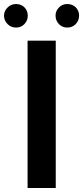

<svg xmlns="http://www.w3.org/2000/svg" viewBox="-76 -934 413 954"><path d="M-56 -856Q-56 -880 -38 -897Q-21 -914 4 -914Q28 -914 45 -898Q62 -881 62 -856Q62 -832 45 -814Q28 -797 4 -797Q-21 -797 -38 -814Q-56 -832 -56 -856ZM200 -856Q200 -880 217 -897Q234 -914 258 -914Q283 -914 300 -898Q317 -881 317 -856Q317 -832 300 -814Q283 -797 258 -797Q234 -797 217 -814Q200 -832 200 -856ZM61 0V-732H201V0Z"/></svg>

Font: Mina
Style: Bold
Weight: 700
Version: Version 1.000